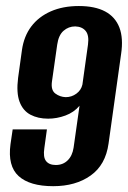

<svg xmlns="http://www.w3.org/2000/svg" viewBox="-20 -616 433 647"><path d="M159.3 11.4Q80.3 11.4 42.8 -22.6Q5.4 -56.6 15.4 -130.3L22.7 -179.9H138.1L129.4 -116.8Q124.8 -86.7 135.1 -73.4Q145.5 -60 168.1 -60Q192.1 -60 207.9 -75.5Q223.8 -90.9 228 -118.4L248 -259.7Q229.1 -237.2 200.4 -226.7Q171.6 -216.1 142.2 -216.1Q108 -216.1 82.6 -229.5Q57.2 -243 45.9 -273.2Q34.6 -303.5 41 -353.7L54 -447.7Q60.7 -494.2 85.5 -527Q110.4 -559.8 151.3 -577.8Q192.3 -595.7 245.6 -595.7Q300 -595.7 334.3 -577.4Q368.5 -559.1 382.3 -523.3Q396.1 -487.4 388.1 -434.1L345.8 -132.2Q335.8 -60.1 285.3 -24.4Q234.9 11.4 159.3 11.4ZM201.4 -288.6Q221.4 -288.6 237.4 -300.4Q253.4 -312.1 257.7 -331L276.5 -465.8Q280.7 -497.1 268.7 -511.7Q256.7 -526.3 233.4 -527Q211.1 -527 194.2 -512.3Q177.4 -497.7 172.8 -465.8L155 -340.8Q151.1 -312.1 166.6 -300.7Q182.1 -289.3 201.4 -288.6Z"/></svg>

Font: Alumni Sans Thin
Style: Italic
Weight: 100
Italic angle: -8°
Designer: Robert E. Leuschke
Foundry: Robert E. Leuschke
Version: Version 1.016